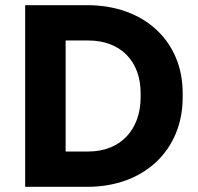

<svg xmlns="http://www.w3.org/2000/svg" viewBox="-20 -720 763 740"><path d="M77 0H317C537 0 684 -143 684 -344V-362C684 -561 536 -700 317 -700H77ZM233 -136V-564H320C446 -564 522 -483 522 -361V-345C522 -222 446 -136 320 -136Z"/></svg>

Font: Fixel Display Bold
Style: Bold
Weight: 700
Designer: AlfaBravo + MacPaw
Foundry: Kyrylo Tkachov, Marchela Mozhyna, Serhii Makarenko, Maria Weinstein, Zakhar Kryvoshyya
Version: Version 1.211